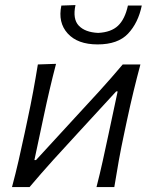

<svg xmlns="http://www.w3.org/2000/svg" viewBox="-20 -756 615 776"><path d="M28.5 0Q43.5 -56 55.2 -107.2Q67 -158.5 80 -219.5L90.5 -269Q104.5 -334 114.2 -387Q124 -440 133 -495.5L206.5 -498Q192.5 -444.5 180.5 -393.2Q168.5 -342 155.5 -280.5L119 -109H125.5L283.5 -281Q332 -333 381.2 -387.2Q430.5 -441.5 476 -495.5H547.5Q532.5 -439.5 519.8 -387Q507 -334.5 493 -269L482.5 -219.5Q469.5 -159 460.2 -107.2Q451 -55.5 442 0H370Q384 -54.5 395 -104.5Q406 -154.5 418.5 -213L455.5 -386.5H449.5L294.5 -218Q245 -164.5 195.2 -109.5Q145.5 -54.5 99.5 0ZM374.5 -576.5Q293.5 -576.5 253.5 -620.8Q213.5 -665 228 -733.5L285 -735.5Q273 -679 298.5 -652.2Q324 -625.5 376.5 -623Q429 -625.5 457 -652Q485 -678.5 497 -733.5H553Q538.5 -663.5 497.5 -620Q456.5 -576.5 374.5 -576.5Z"/></svg>

Font: Commissioner Flair Light
Style: Italic
Weight: 300
Italic angle: -12°
Designer: Kostas Bartsokas
Foundry: Kostas Bartsokas
Version: Version 1.000; ttfautohint (v1.8.3)